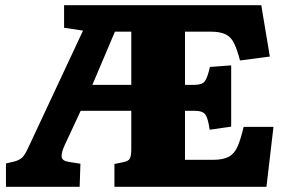

<svg xmlns="http://www.w3.org/2000/svg" viewBox="-20 -720 1100 740"><path d="M3 0V-90L37 -98Q54 -103 64.5 -112Q75 -121 88 -149L300 -602L227 -613V-700H987L1020 -502L905 -487Q894 -529 882 -553.5Q870 -578 849 -588Q828 -598 790 -598H693V-393H731Q759 -393 769.5 -407Q780 -421 789 -462L871 -468V-232L788 -220Q782 -264 771.5 -278.5Q761 -293 730 -293H693V-104H800Q840 -104 862 -116Q884 -128 896 -156Q908 -184 919 -231H1034L1007 0H421V-88L455 -95Q475 -99 480.5 -109Q486 -119 486 -146V-293H291L230 -162Q216 -132 217.5 -116Q219 -100 245 -96L290 -89L287 0ZM336 -393H486V-598H423Z"/></svg>

Font: Literata 12pt ExtraBold
Style: Regular
Weight: 800
Designer: Latin by Veronika Burian and Jose Scaglione. Greek by Irene Vlachou. Cyrillic by Vera Evstafieva.
Foundry: TypeTogether
Version: Version 3.002